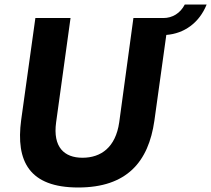

<svg xmlns="http://www.w3.org/2000/svg" viewBox="-20 -822 937 852"><path d="M800 -802C780 -763 745 -742 705 -742H572L509 -279C493 -168 428 -122 346 -122C265 -122 214 -169 229 -279L293 -742H137L74 -290C49 -105 111 10 327 10C543 10 639 -104 665 -286L718 -667C797 -673 864 -720 897 -802Z"/></svg>

Font: Cheyenne Sans
Style: Bold Italic
Weight: 700
Italic angle: -8.13011°
Designer: The Public Sans project authors (U.S. Web Design System), Libre Franklin designed by Pablo Impallari and Rodrigo Fuenzal
Foundry: The Cheyenne Sans Project Authors
Version: Version 2.007